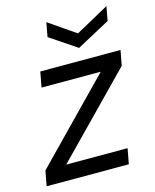

<svg xmlns="http://www.w3.org/2000/svg" viewBox="-116 -772 684 846"><g transform="rotate(-15 226.0 -349.5)"><path d="M-9 0 4 -69 352 -426H82L95 -496H461L448 -427L99 -70H379L366 0ZM451 -699 439 -634 287 -552 165 -634 177 -699 299 -615Z"/></g></svg>

Font: DM Sans 24pt
Style: Italic
Weight: 400
Italic angle: -10°
Designer: Colophon Foundry, Jonny Pinhorn
Foundry: Colophon Foundry
Version: Version 4.004;gftools[0.9.30]